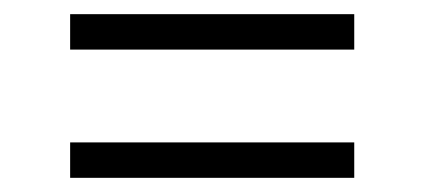

<svg xmlns="http://www.w3.org/2000/svg" viewBox="-20 -462 599 271"><path d="M480 -442V-392H79V-442ZM480 -261V-211H79V-261Z"/></svg>

Font: Roboto Serif 36pt Light
Style: Regular
Weight: 300
Designer: Greg Gazdowicz
Foundry: Commercial Type
Version: Version 1.008